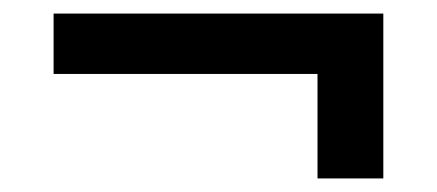

<svg xmlns="http://www.w3.org/2000/svg" viewBox="-20 -384 644 283"><path d="M59 -364H545V-121H448V-275H59Z"/></svg>

Font: Elaine Sans Medium
Style: Regular
Weight: 500
Designer: Wei Huang
Foundry: Wei Huang
Version: Version 2.001;December 24, 2019;FontCreator 12.0.0.2547 64-b